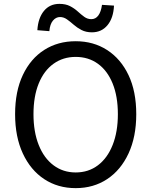

<svg xmlns="http://www.w3.org/2000/svg" viewBox="-20 -959 782 992"><path d="M371 13Q279 13 208.5 -33.5Q138 -80 98 -166Q58 -252 58 -369Q58 -487 98 -571.5Q138 -656 208.5 -701Q279 -746 371 -746Q463 -746 533.5 -700.5Q604 -655 644 -571Q684 -487 684 -369Q684 -252 644 -166Q604 -80 533.5 -33.5Q463 13 371 13ZM371 -68Q437 -68 486 -105Q535 -142 562 -210Q589 -278 589 -369Q589 -461 562 -527.5Q535 -594 486 -629.5Q437 -665 371 -665Q306 -665 256.5 -629.5Q207 -594 180 -527.5Q153 -461 153 -369Q153 -278 180 -210Q207 -142 256.5 -105Q306 -68 371 -68ZM455 -792Q424 -792 401 -804Q378 -816 360.5 -831.5Q343 -847 326 -859Q309 -871 290 -871Q269 -871 253.5 -852.5Q238 -834 235 -798L173 -803Q177 -866 207 -902.5Q237 -939 287 -939Q319 -939 341.5 -927.5Q364 -916 381.5 -900Q399 -884 415.5 -872Q432 -860 452 -860Q474 -860 488 -879Q502 -898 507 -934L569 -930Q566 -866 535.5 -829Q505 -792 455 -792Z"/></svg>

Font: Noto Sans TC
Style: Regular
Weight: 400
Designer: Ryoko NISHIZUKA  (kana, bopomofo & ideographs); Paul D. Hunt (Latin, Greek & Cyrillic); Sandoll Communications , Soo-you
Foundry: Adobe
Version: Version 2.004-H2;hotconv 1.0.118;makeotfexe 2.5.65603